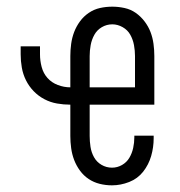

<svg xmlns="http://www.w3.org/2000/svg" viewBox="-20 -548 540 576"><path d="M316 8Q297 8 279 3.5Q261 -1 246 -11Q231 -21 220 -36Q209 -51 202.5 -68Q196 -85 193.5 -103.5Q191 -122 191 -140V-234Q171 -234 151 -237.5Q131 -241 113 -250.5Q95 -260 81 -274.5Q67 -289 58 -307Q49 -325 45.5 -345Q42 -365 42 -385V-409H100V-385Q100 -366 105 -347Q110 -328 122.5 -314Q135 -300 153.5 -293Q172 -286 191 -286V-380Q191 -398 193.5 -416.5Q196 -435 202.5 -452Q209 -469 220 -484Q231 -499 246.5 -509.5Q262 -520 280 -524Q298 -528 317 -528Q335 -528 353.5 -524Q372 -520 387 -509.5Q402 -499 413.5 -484Q425 -469 431.5 -452Q438 -435 440.5 -416.5Q443 -398 443 -380V-234H249V-140Q249 -124 251.5 -107.5Q254 -91 262 -76.5Q270 -62 284.5 -53.5Q299 -45 316 -45Q332 -45 346 -53Q360 -61 368 -74.5Q376 -88 379.5 -104Q383 -120 383 -136V-141H441V-133Q441 -106 433.5 -80Q426 -54 409.5 -33Q393 -12 367.5 -2Q342 8 316 8ZM249 -286H385V-380Q385 -396 382 -412.5Q379 -429 371 -443.5Q363 -458 348 -466.5Q333 -475 317 -475Q300 -475 285.5 -466.5Q271 -458 263 -443.5Q255 -429 252 -412.5Q249 -396 249 -380Z"/></svg>

Font: Iosevka Fixed Light
Style: Regular
Weight: 300
Monospace: yes
Designer: Belleve Invis
Foundry: Belleve Invis
Version: Version 32.3.0